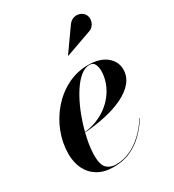

<svg xmlns="http://www.w3.org/2000/svg" viewBox="-173 -800 825 910"><g transform="rotate(-30 239.5 -345.5)"><path d="M182.5 10Q130.5 10 95.8 -10.8Q61 -31.5 43.2 -67.8Q25.5 -104 25.5 -150Q25.5 -210 47.5 -267Q69.5 -324 109.2 -370Q149 -416 202 -443Q255 -470 316.5 -470Q380.5 -470 416 -440.8Q451.5 -411.5 451.5 -368.5Q451.5 -330.5 426.8 -300.5Q402 -270.5 358 -249.2Q314 -228 256.2 -215.5Q198.5 -203 132.5 -199V-201Q172.5 -203.5 207.2 -216.5Q242 -229.5 269.8 -250.2Q297.5 -271 317 -297.5Q336.5 -324 347 -354.2Q357.5 -384.5 357.5 -415Q357.5 -434.5 350.2 -450.8Q343 -467 322.5 -467Q297.5 -467 273.5 -447.8Q249.5 -428.5 227.8 -396Q206 -363.5 187.8 -323.2Q169.5 -283 156 -239.5Q142.5 -196 135.2 -155.2Q128 -114.5 128 -81.5Q128 -31.5 147.2 -13.2Q166.5 5 197 5Q237.5 5 274.8 -12Q312 -29 344.2 -59.2Q376.5 -89.5 401.5 -130L403.5 -129Q381.5 -93 350.2 -61.2Q319 -29.5 277.2 -9.8Q235.5 10 182.5 10ZM258 -554.5 257 -556 343 -677.5Q353 -691 365.2 -696.5Q377.5 -702 389.8 -701.2Q402 -700.5 412.2 -694.8Q422.5 -689 428 -680.5Q436.5 -667.5 435.2 -651.2Q434 -635 424 -621.8Q414 -608.5 396 -603.5Z"/></g></svg>

Font: Bodoni Moda 72pt SemiBold
Style: Italic
Weight: 600
Italic angle: -13°
Designer: Owen Earl
Foundry: indestructible type
Version: Version 2.004